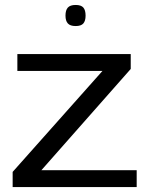

<svg xmlns="http://www.w3.org/2000/svg" viewBox="-20 -754 599 774"><path d="M31 0V-61L393 -468H50V-536H507V-476L147 -68H531V0ZM285 -649Q263 -649 253.5 -659.5Q244 -670 244 -691Q244 -713 253.5 -723.5Q263 -734 285 -734Q307 -734 316 -723.5Q325 -713 325 -691Q325 -670 316 -659.5Q307 -649 285 -649Z"/></svg>

Font: Georama SemiExpanded
Style: Regular
Weight: 400
Width: 6
Designer: Jean-Baptiste Levee
Foundry: Production Type
Version: Version 1.001